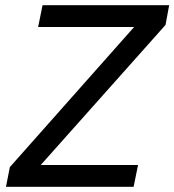

<svg xmlns="http://www.w3.org/2000/svg" viewBox="-20 -720 672 740"><path d="M618 -624 137 -84H512L495 0H3L18 -76L497 -616H127L144 -700H632Z"/></svg>

Font: Albert Sans Medium
Style: Italic
Weight: 500
Italic angle: -11.25°
Designer: Andreas Rasmussen
Foundry: a.Foundry
Version: Version 1.025